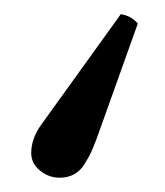

<svg xmlns="http://www.w3.org/2000/svg" viewBox="-20 -119 232 270"><path d="M64 130.9Q48.3 130.9 36.1 120.8Q23.9 110.8 23.9 96.2Q23.9 75.7 38.1 56.2L149.9 -99.1Q164.6 -96.7 173.8 -85.9L116.2 75.2Q111.3 87.9 108.4 94.5Q105.5 101.1 99.1 111.3Q92.8 121.6 84 126.2Q75.2 130.9 64 130.9Z"/></svg>

Font: Linux Libertine G
Style: Regular
Weight: 400
Designer: Philipp H. Poll
Foundry: Philipp H. Poll
Version: Version 4.7.5